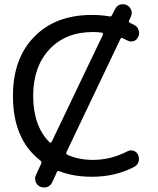

<svg xmlns="http://www.w3.org/2000/svg" viewBox="-20 -832 734 890"><path d="M547.9 -655.3Q541 -658.2 538.1 -651.4L288.1 -127Q284.2 -118.2 293 -114.3Q344.7 -90.8 411.1 -90.8Q493.2 -90.8 569.3 -129.9Q583 -137.7 598.1 -133.3Q613.3 -128.9 620.1 -114.3Q624 -105.5 624 -95.7Q624 -88.9 622.1 -82Q617.2 -66.4 602.5 -58.6Q513.7 -12.7 409.2 -12.7Q407.2 -12.7 405.3 -12.7Q321.3 -12.7 255.9 -38.1Q247.1 -42 243.2 -33.2L221.7 13.7Q213.9 29.3 198.2 35.2Q190.4 37.1 183.6 37.1Q174.8 37.1 166 33.2Q151.4 26.4 145.5 10.7Q142.6 2.9 142.6 -3.9Q142.6 -12.7 146.5 -20.5L170.9 -73.2Q174.8 -82 167 -87.9Q40 -185.5 40 -387.7Q40 -560.5 138.7 -661.6Q237.3 -762.7 405.3 -762.7Q452.1 -762.7 487.3 -755.9Q495.1 -753.9 499 -761.7L513.7 -790Q520.5 -804.7 536.1 -810.5Q543.9 -812.5 549.8 -812.5Q558.6 -812.5 567.4 -808.6Q582 -801.8 587.9 -786.1Q590.8 -779.3 590.8 -772.5Q590.8 -763.7 586.9 -755.9L578.1 -736.3Q575.2 -729.5 582 -726.6Q592.8 -721.7 604.5 -714.8Q619.1 -707 623 -690.4Q625 -684.6 625 -678.7Q625 -668.9 620.1 -660.2Q613.3 -645.5 598.6 -641.1Q584 -636.7 570.3 -644.5Q558.6 -650.4 547.9 -655.3ZM411.1 -683.6Q284.2 -683.6 209 -603Q133.8 -522.5 133.8 -387.7Q133.8 -249 209 -172.9Q210.9 -170.9 213.9 -170.9Q213.9 -170.9 214.8 -170.9Q218.8 -171.9 219.7 -174.8L457 -670.9Q457 -672.9 457 -674.3Q457 -675.8 457 -677.7Q455.1 -680.7 451.2 -680.7Q432.6 -683.6 411.1 -683.6Z"/></svg>

Font: Gen Jyuu GothicX Regular
Style: Regular
Weight: 400
Designer: [Source Han Sans]
Ryoko NISHIZUKA  (kana & ideographs); Paul D. Hunt (Latin, Greek & Cyrillic); Wenlong ZHANG  (bopomofo
Version: Version 1.002.20150607